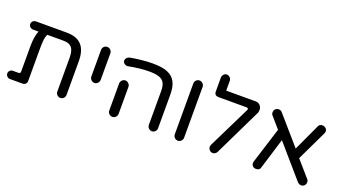

<svg xmlns="http://www.w3.org/2000/svg" viewBox="-59 -1236 3125 1760"><g transform="rotate(20 1503.5 -356.0)"><path d="M605 -368V-40Q605 -21 592 -7.5Q579 6 561 6Q542 6 528.5 -7.5Q515 -21 515 -40V-368Q515 -438 490 -467.5Q465 -497 411 -497H250Q238 -470 234.5 -438Q231 -406 231 -343V-39Q231 -21 219.5 -10Q208 1 190 1H67Q52 1 39.5 -11Q27 -23 27 -39Q27 -56 39 -67.5Q51 -79 67 -79H121Q141 -79 141 -99V-347Q141 -439 165 -497H113Q95 -497 82.5 -508.5Q70 -520 70 -537Q70 -555 82.5 -566Q95 -577 113 -577H411Q509 -577 557 -525.5Q605 -474 605 -368Z M761 -276V-535Q761 -554 774 -567.5Q787 -581 806 -581Q825 -581 838.5 -567.5Q852 -554 852 -535V-276Q852 -258 838.5 -244Q825 -230 807 -230Q788 -230 774.5 -244Q761 -258 761 -276Z M1408 -40V-368Q1408 -421 1392 -449Q1376 -477 1341.5 -489Q1307 -501 1244 -501Q1154 -501 1043 -479Q1024 -477 1009 -488Q994 -499 994 -518Q994 -532 1004.5 -543.5Q1015 -555 1031 -559Q1083 -569 1142 -575Q1201 -581 1248 -581Q1342 -581 1394 -560Q1448 -538 1473 -491.5Q1498 -445 1498 -368V-40Q1498 -21 1485 -7.5Q1472 6 1453 6Q1435 6 1421.5 -7.5Q1408 -21 1408 -40ZM1022 -303Q1022 -321 1035.5 -335Q1049 -349 1067 -349Q1085 -349 1099 -335Q1113 -321 1113 -303V-40Q1113 -21 1099.5 -7.5Q1086 6 1068 6Q1049 6 1035.5 -7.5Q1022 -21 1022 -40Z M1661 -40V-535Q1661 -554 1674 -567.5Q1687 -581 1706 -581Q1724 -581 1738 -567.5Q1752 -554 1752 -535V-40Q1752 -21 1738.5 -7.5Q1725 6 1707 6Q1688 6 1674.5 -7.5Q1661 -21 1661 -40Z M2001 -42Q2001 -50 2006 -63L2208 -474Q2211 -479 2211 -484Q2211 -497 2194 -497H1925Q1901 -497 1890.5 -507Q1880 -517 1880 -540V-672Q1880 -690 1892.5 -704Q1905 -718 1923 -718Q1940 -718 1953.5 -704Q1967 -690 1967 -672V-577H2257Q2281 -577 2298 -559Q2315 -541 2315 -516Q2315 -493 2305 -476L2085 -22Q2079 -11 2068.5 -4Q2058 3 2045 3Q2037 3 2025 -2Q2014 -8 2007.5 -19Q2001 -30 2001 -42Z M2952 -41Q2952 -19 2935 -5Q2925 4 2910 4Q2889 4 2872 -13L2602 -325L2510 -25Q2504 4 2468 4Q2448 4 2436 -8Q2424 -20 2424 -38Q2424 -48 2427 -55L2536 -402L2444 -508Q2434 -518 2434 -537Q2434 -556 2448 -570Q2462 -581 2478 -581Q2501 -581 2513 -565L2747 -296L2867 -555Q2877 -580 2906 -580Q2914 -580 2927 -575Q2952 -563 2952 -538Q2952 -526 2946 -515L2807 -224L2942 -69Q2952 -60 2952 -41Z"/></g></svg>

Font: 寒蝉全圆体
Style: Regular
Weight: 400
Designer: Warren2060
      Designed by Motoya company      

      [Varela Round]
      Joe Prince(Latin component); Avraham Cornf
Foundry: ChillType
Version: Version 3.200